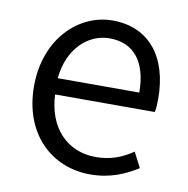

<svg xmlns="http://www.w3.org/2000/svg" viewBox="-68 -621 685 700"><g transform="rotate(10 274.5 -270.5)"><path d="M310 13C384 13 439 -12 485 -41L456 -97C415 -69 373 -53 319 -53C211 -53 139 -132 134 -252H503C506 -266 507 -283 507 -301C507 -457 429 -554 294 -554C170 -554 53 -445 53 -269C53 -92 167 13 310 13ZM133 -312C144 -423 215 -488 295 -488C383 -488 435 -427 435 -312Z"/></g></svg>

Font: Noto Sans CJK SC DemiLight
Style: Regular
Weight: 350
Designer: Ryoko NISHIZUKA 西塚涼子 (kana, bopomofo & ideographs); Paul D. Hunt (Latin, Greek & Cyrillic); Sandoll Communications 산돌커뮤니
Foundry: Adobe
Version: Version 2.004;hotconv 1.0.118;makeotfexe 2.5.65603